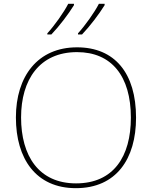

<svg xmlns="http://www.w3.org/2000/svg" viewBox="-20 -972 794 1002"><path d="M526 -945V-952H496C473 -907 423 -837 387 -798V-792H408C450 -836 497 -898 526 -945ZM366 -945V-952H336C313 -907 263 -837 227 -798V-792H248C290 -836 337 -898 366 -945ZM690 -358C690 -590 579 -725 382 -725C177 -725 63 -574 63 -359C63 -143 168 10 376 10C587 10 690 -143 690 -358ZM90 -359C90 -556 186 -700 382 -700C562 -700 663 -575 663 -358C663 -156 573 -15 377 -15C182 -15 90 -159 90 -359Z"/></svg>

Font: Noto Sans Georgian Thin
Style: Regular
Weight: 100
Designer: Monotype Design Team, Akaki Razmadze
Foundry: Google LLC
Version: Version 2.005